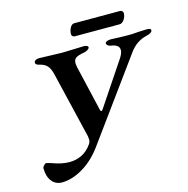

<svg xmlns="http://www.w3.org/2000/svg" viewBox="-118 -902 1031 1053"><g transform="rotate(-15 397.5 -376.0)"><path d="M27 -64Q27 -71 35 -79.5Q43 -88 48 -88Q52 -88 75 -81Q131 -60 174 -60Q213 -60 245 -76Q277 -92 299 -123Q310 -137 310 -151Q310 -155 308 -171L220 -540Q212 -578 196.5 -595.5Q181 -613 152 -619Q128 -624 132 -640Q133 -646 141.5 -650Q150 -654 160 -654Q178 -654 222 -652Q270 -650 291 -650Q312 -650 356 -652Q400 -654 415 -654Q425 -654 432 -650Q439 -646 438 -640Q436 -633 426 -627Q416 -621 402 -619Q372 -614 359 -605Q346 -596 346 -576Q346 -566 349 -551L408 -298Q409 -293 410.5 -289Q412 -285 415 -285Q419 -285 422.5 -290.5Q426 -296 427 -297L589 -539Q605 -564 605 -581Q605 -612 559 -618Q548 -620 541 -625.5Q534 -631 535 -639Q536 -645 545.5 -648.5Q555 -652 567 -652Q585 -652 617 -650L666 -649Q695 -649 722 -652Q756 -654 771 -654Q798 -654 794 -640Q792 -627 761 -620Q700 -606 661 -550L343 -113Q292 -40 228.5 -1.5Q165 37 106 37Q70 37 48.5 9.5Q27 -18 27 -64ZM363 -735Q363 -755 372.5 -772Q382 -789 396 -789H656Q663 -789 668 -784Q673 -779 673 -773Q673 -752 661 -735.5Q649 -719 635 -719H381Q373 -719 368 -724Q363 -729 363 -735Z"/></g></svg>

Font: EB Garamond SemiBold
Style: Italic
Weight: 600
Italic angle: -17.2°
Designer: Georg Duffner and Octavio Pardo
Foundry: Georg Duffner
Version: Version 1.000